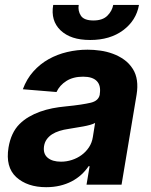

<svg xmlns="http://www.w3.org/2000/svg" viewBox="-20 -756 620 786"><path d="M14.9 -152.3Q25.2 -213.4 59.7 -247.9Q76.7 -264.9 98.2 -277.5Q119.7 -290.1 144 -298.8Q168.3 -307.5 194.6 -312.7Q220.9 -317.8 247.9 -320.3Q284.4 -323.9 310 -327.8Q335.6 -331.7 351.9 -335.6Q383.9 -343.4 388.5 -369.3V-371.4Q393.8 -405.9 376.4 -424Q359 -442.1 320.3 -442.1Q279.5 -442.1 251.8 -424.5Q224.1 -407 211.3 -379.3L73.5 -390.6Q89.1 -432.9 116.5 -463.4Q143.8 -494 179 -513.7Q214.1 -533.4 255 -543Q295.8 -552.6 338.4 -552.6Q364 -552.6 390.6 -548.8Q417.3 -545.1 441.9 -536Q466.6 -527 487.9 -511.9Q509.2 -496.8 523.8 -473.7Q549.7 -432.9 539.1 -367.9L477.6 0H334.2L346.9 -75.6H342.7Q329.9 -56.5 312.5 -40.7Q295.1 -24.9 273.3 -13.5Q251.4 -2.1 225.3 4.1Q199.2 10.3 169 10.3Q92 10.3 46.5 -30.9Q1.8 -72.1 14.9 -152.3ZM197.8 -735.8H302.2Q298.3 -711.3 311.1 -691.8Q323.9 -672.2 362.6 -672.2Q400.2 -672.2 419.7 -691.8Q438.9 -710.9 443.5 -735.8H549Q537.6 -671.9 484 -632.1Q430.4 -592.3 349.4 -592.3Q308.6 -592.3 278.8 -602.1Q248.9 -611.9 227.6 -632.1Q186.8 -671.5 197.8 -735.8ZM229.8 -94.1Q252.5 -94.1 274.3 -101.2Q296.2 -108.3 313.9 -121.3Q331.7 -134.2 344.1 -152.9Q356.5 -171.5 360.1 -195L369.3 -252.8Q362.6 -248.6 349.3 -244.9Q335.9 -241.1 320.3 -238.3Q304.7 -235.4 288.9 -233Q273.1 -230.5 261 -228.3Q240.8 -225.5 223.4 -220Q206 -214.5 192.8 -206Q179.7 -197.4 171.2 -185.4Q162.6 -173.3 160.2 -157.3Q155.9 -126.4 175.1 -110.3Q194.2 -94.1 229.8 -94.1Z"/></svg>

Font: Inter P
Style: Bold Italic
Weight: 700
Italic angle: 9.39999°
Designer: Rasmus Andersson
Foundry: rsms
Version: Version 3.018;git-588b23468